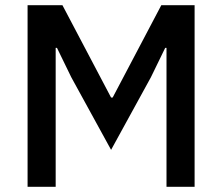

<svg xmlns="http://www.w3.org/2000/svg" viewBox="-20 -718 854 738"><path d="M620 -534H615L560 -421L407 -142L254 -421L199 -534H194V0H86V-698H220L407 -343H413L600 -698H728V0H620Z"/></svg>

Font: IBM Plex Sans Thai Medm
Style: Regular
Weight: 500
Designer: Mike Abbink, Paul van der Laan, Pieter van Rosmalen, Ben Mitchell, Mark Frömberg
Foundry: Bold Monday
Version: Version 1.2